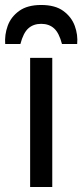

<svg xmlns="http://www.w3.org/2000/svg" viewBox="-37 -751 330 771"><path d="M84 0V-518.6H172.9V0ZM-16.1 -574.2Q-19 -611.3 -6.1 -647.2Q6.8 -683.1 39.8 -707Q72.8 -731 128.4 -731Q184.6 -731 217.3 -707Q250 -683.1 263.2 -647.2Q276.4 -611.3 272.9 -574.2H211.9Q200.2 -619.1 179.9 -637.2Q159.7 -655.3 128.4 -655.3Q97.2 -655.3 76.9 -637.2Q56.6 -619.1 44.9 -574.2Z"/></svg>

Font: Voltaire
Style: Regular
Weight: 400
Designer: Yvonne Schüttler, Eben Sorkin, Emma Marichal
Foundry: Sorkin Type Co.
Version: Version 1.010; ttfautohint (v1.8.4.7-5d5b)